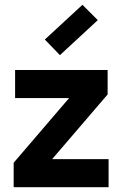

<svg xmlns="http://www.w3.org/2000/svg" viewBox="-20 -781 511 801"><path d="M433 -117V0H37V-102L319 -431L367 -372H43V-489H429V-387L146 -57L96 -117ZM230 -551 167 -616 324 -761 388 -697Z"/></svg>

Font: Gabarito SemiBold
Style: Regular
Weight: 600
Designer: Leandro Assis / Alvaro Franca / Felipe Casaprima
Foundry: Naipe Foundry
Version: Version 1.000